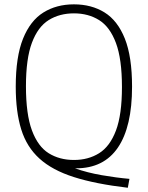

<svg xmlns="http://www.w3.org/2000/svg" viewBox="-20 -769 680 884"><path d="M568.5 95.5Q419.5 78 320 46.2Q220.5 14.5 161.8 -38.8Q103 -92 77.8 -173Q52.5 -254 52.5 -370Q52.5 -507.5 86 -590.8Q119.5 -674 179.8 -711.5Q240 -749 320.5 -749Q401 -749 461.2 -711.8Q521.5 -674.5 554.8 -591.2Q588 -508 588 -370Q588 -185.5 523 -89.8Q458 6 330 6Q327.5 6 325 6Q382 26 448 37.5Q514 49 576 54.5ZM320.5 -32.5Q386.5 -32.5 436.2 -63.5Q486 -94.5 513.8 -167.8Q541.5 -241 541.5 -368Q541.5 -497 513.8 -571.2Q486 -645.5 436.2 -676.5Q386.5 -707.5 320.5 -707.5Q254 -707.5 204.2 -676.5Q154.5 -645.5 127 -572.2Q99.5 -499 99.5 -372Q99.5 -243 127 -168.8Q154.5 -94.5 204.2 -63.5Q254 -32.5 320.5 -32.5Z"/></svg>

Font: Encode Sans SmCnd XLt
Style: Regular
Weight: 200
Width: 4
Designer: Multiple Designers
Foundry: Impallari Type
Version: Version 3.002; ttfautohint (v1.8.3) -l 8 -r 50 -G 200 -x 14 